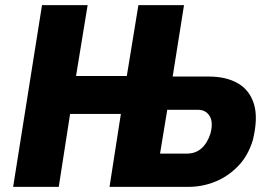

<svg xmlns="http://www.w3.org/2000/svg" viewBox="-20 -725 1049 745"><path d="M31 0 143 -705H320L275 -430H472L517 -705H694L650 -428H790Q858 -428 903.5 -401.5Q949 -375 965.5 -321Q982 -267 961 -181Q942 -119 902.5 -79Q863 -39 813.5 -19.5Q764 0 713 0H405L449 -283H252L208 0ZM601 -129H705Q739 -129 762 -149.5Q785 -170 797 -208Q808 -252 793 -275.5Q778 -299 748 -299H629Z"/></svg>

Font: Nunito Sans 7pt Condensed Black
Style: Italic
Weight: 900
Width: 3
Italic angle: -9°
Designer: Vernon Adams
Foundry: Vernon Adams
Version: Version 3.101;gftools[0.9.27]